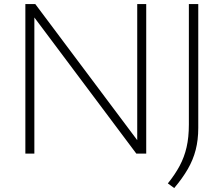

<svg xmlns="http://www.w3.org/2000/svg" viewBox="-20 -760 1106 950"><path d="M105.5 0V-740H154.5L659 -66.5V-740H703.5V0H654.5L150 -673.5V0ZM842 170.5 810.5 147.5Q846 103.5 869 60.5Q892 17.5 903.2 -31.5Q914.5 -80.5 914.5 -143.5V-740H961V-127Q961 -67.5 948.2 -18.2Q935.5 31 909.2 76.5Q883 122 842 170.5Z"/></svg>

Font: Encode Sans Expanded Expanded ExtraLight
Style: Regular
Weight: 200
Width: 7
Designer: Multiple Designers
Foundry: Impallari Type
Version: Version 3.000; ttfautohint (v1.8.3) -l 8 -r 50 -G 200 -x 14 